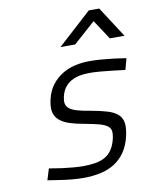

<svg xmlns="http://www.w3.org/2000/svg" viewBox="-84 -800 695 874"><g transform="rotate(-10 263.5 -363.5)"><path d="M504 -441Q475 -444 446 -448Q421 -451 392 -453.5Q363 -456 340 -456Q317 -456 295.5 -452Q274 -448 256 -438Q238 -428 225.5 -411.5Q213 -395 207 -370Q203 -352 205 -339Q207 -326 218.5 -316Q230 -306 253 -299Q276 -292 313 -286Q359 -278 390.5 -268.5Q422 -259 439 -243.5Q456 -228 459.5 -204.5Q463 -181 455 -145Q445 -101 424.5 -71.5Q404 -42 375.5 -24Q347 -6 310.5 2Q274 10 231 10Q208 10 179.5 7.5Q151 5 126 1Q97 -3 67 -8L83 -60Q113 -55 141 -51Q165 -48 191.5 -45.5Q218 -43 238 -43Q270 -43 296 -47.5Q322 -52 341 -63Q360 -74 373 -93.5Q386 -113 393 -142Q398 -164 396 -178Q394 -192 381 -201.5Q368 -211 344 -217.5Q320 -224 282 -231Q241 -238 211.5 -247.5Q182 -257 164.5 -272.5Q147 -288 142 -310.5Q137 -333 145 -368Q154 -408 175.5 -435Q197 -462 224.5 -478.5Q252 -495 284.5 -502Q317 -509 349 -509Q378 -509 407.5 -506.5Q437 -504 462 -501Q491 -497 518 -493ZM387 -737H435L527 -595H459L400 -685L299 -595H231Z"/></g></svg>

Font: Panefresco 250wt
Style: Italic
Weight: 300
Version: Version 1.000